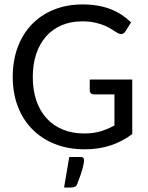

<svg xmlns="http://www.w3.org/2000/svg" viewBox="-20 -669 671 869"><path d="M37.6 0ZM578.6 -62Q531.7 -27.3 478.8 -10.3Q425.8 6.8 363.8 6.8Q289.1 6.8 228.8 -17.1Q168.5 -41 126 -84.2Q83.5 -127.4 60.5 -187.7Q37.6 -248 37.6 -320.8Q37.6 -394 59.8 -454.3Q82 -514.6 123.3 -557.9Q164.6 -601.1 223.1 -625Q281.7 -648.9 354.5 -648.9Q391.6 -648.9 423.1 -643.3Q454.6 -637.7 481.4 -627.2Q508.3 -616.7 531 -601.6Q553.7 -586.4 573.2 -567.9L548.3 -527.8Q542.5 -518.1 532.7 -515.6Q522.9 -513.2 511.7 -520Q500.5 -526.4 487.1 -535.4Q473.6 -544.4 455.1 -552.5Q436.5 -560.5 411.1 -566.4Q385.7 -572.3 351.1 -572.3Q300.3 -572.3 259 -554.7Q217.8 -537.1 188.7 -504.4Q159.7 -471.7 144 -425Q128.4 -378.4 128.4 -320.8Q128.4 -260.7 144.8 -213.1Q161.1 -165.5 191.7 -132.6Q222.2 -99.6 265.1 -82.3Q308.1 -64.9 361.3 -64.9Q402.3 -64.9 434.6 -74.5Q466.8 -84 498 -101.1V-241.7H405.8Q397 -241.7 391.6 -246.6Q386.2 -251.5 386.2 -258.8V-309.1H578.6V-62ZM344.7 41.5Q355.5 41.5 357.9 46.6Q360.4 51.8 360.4 57.1Q360.4 61.5 359.1 69.6Q357.9 77.6 354.7 90.1Q351.6 102.5 345.5 120.4Q339.4 138.2 330.1 162.6Q326.2 173.3 318.8 176.5Q311.5 179.7 299.8 179.7H270L293.5 41.5Z"/></svg>

Font: Carlito
Style: Regular
Weight: 400
Designer: Lukasz Dziedzic
Foundry: tyPoland Lukasz Dziedzic
Version: Version 1.104